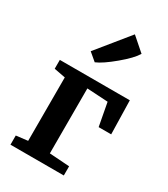

<svg xmlns="http://www.w3.org/2000/svg" viewBox="-216 -991 951 1088"><g transform="rotate(30 259.5 -447.0)"><path d="M497 -556 502 -336H420L392 -486L255 -494V-69L386 -60V0H37V-60L113 -69V-484L39 -498V-556ZM166 -686 335 -894 423 -817Q399 -777 329.5 -719Q260 -661 217 -643Z"/></g></svg>

Font: Koeln Type Serif
Style: Bold
Weight: 700
Designer: Eben Sorkin
Foundry: Eben Sorkin
Version: Version 2.002